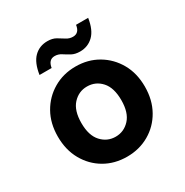

<svg xmlns="http://www.w3.org/2000/svg" viewBox="-164 -831 938 975"><g transform="rotate(-30 305.0 -343.5)"><path d="M305 12Q232 12 174.5 -21.5Q117 -55 83.5 -114.5Q50 -174 50 -252Q50 -330 83.5 -389Q117 -448 175 -482Q233 -516 305 -516Q378 -516 435.5 -482Q493 -448 526.5 -389Q560 -330 560 -252Q560 -174 526.5 -114.5Q493 -55 435 -21.5Q377 12 305 12ZM305 -105Q354 -105 388 -142Q422 -179 422 -252Q422 -325 388.5 -362Q355 -399 305 -399Q256 -399 222 -362Q188 -325 188 -252Q188 -179 222 -142Q256 -105 305 -105ZM365 -570Q336 -570 316 -581Q296 -592 278.5 -603.5Q261 -615 240 -615Q204 -615 197 -570H126Q136 -637 167.5 -668Q199 -699 246 -699Q275 -699 295 -687.5Q315 -676 332.5 -664.5Q350 -653 371 -653Q408 -653 414 -698H485Q475 -632 443 -601Q411 -570 365 -570Z"/></g></svg>

Font: DM Sans
Style: Bold
Weight: 700
Designer: Colophon Foundry, Jonny Pinhorn
Foundry: Colophon Foundry
Version: Version 4.004; ttfautohint (v1.8.4.7-5d5b)